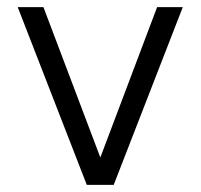

<svg xmlns="http://www.w3.org/2000/svg" viewBox="-20 -520 564 540"><path d="M421.9 -500H494.1L299.8 0H224.1L29.8 -500H102.1L262.2 -77.1Z"/></svg>

Font: LT Superior
Style: Regular
Weight: 400
Designer: Daniel Lyons
Foundry: LyonsType
Version: Version 1.000